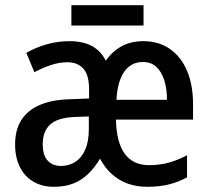

<svg xmlns="http://www.w3.org/2000/svg" viewBox="-20 -707 804 737"><path d="M530 -549Q590 -549 633 -518.5Q676 -488 698.5 -434Q721 -380 721 -307V-248H425Q427 -160 459 -116.5Q491 -73 552 -73Q592 -73 627 -82.5Q662 -92 698 -111V-26Q664 -8 628 1Q592 10 544 10Q505 10 471 -2Q437 -14 410 -38Q383 -62 364 -98Q343 -63 318 -39Q293 -15 261 -2.5Q229 10 186 10Q142 10 108.5 -9.5Q75 -29 56.5 -65.5Q38 -102 38 -153Q38 -208 61.5 -245.5Q85 -283 131.5 -303.5Q178 -324 246 -326L322 -329V-363Q322 -419 300 -443.5Q278 -468 239 -468Q208 -468 176 -457.5Q144 -447 112 -430L81 -504Q115 -524 158 -536.5Q201 -549 247 -549Q298 -549 332.5 -530.5Q367 -512 386 -474Q411 -510 447 -529.5Q483 -549 530 -549ZM266 -258Q200 -255 172 -228.5Q144 -202 144 -154Q144 -111 163 -90.5Q182 -70 214 -70Q245 -70 269.5 -86Q294 -102 307.5 -133.5Q321 -165 321 -211V-260ZM528 -469Q484 -469 457.5 -432.5Q431 -396 427 -324H621Q621 -366 610.5 -399Q600 -432 580 -450.5Q560 -469 528 -469ZM531 -687V-609H254V-687Z"/></svg>

Font: Noto Sans Display SemiCondensed Medium
Style: Regular
Weight: 500
Width: 4
Designer: Monotype Design Team
Foundry: Monotype Imaging Inc.
Version: Version 2.003